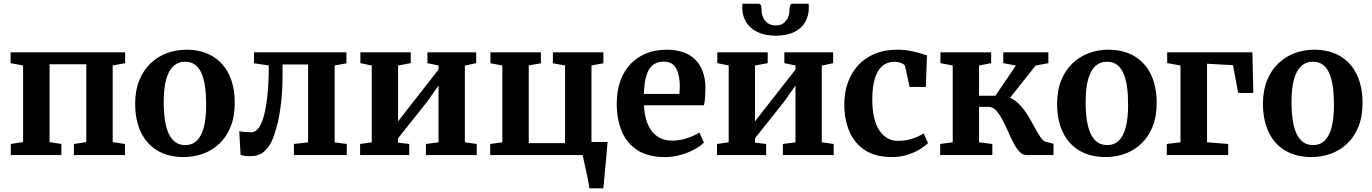

<svg xmlns="http://www.w3.org/2000/svg" viewBox="-20 -839 7422 1039"><path d="M38.5 0V-59.9L105 -70.4V-484.5L37.3 -497.3V-555.7H657.1V-497.3L589.8 -484.5V-70L656.3 -59.9V0H379.9V-59.9L447 -70V-491.4H248.2V-70L312.2 -59.9V0Z M711.4 -276.6Q711.4 -349.9 733.9 -404.8Q756.4 -459.8 795.2 -496.5Q834 -533.2 883.5 -551.6Q932.9 -570 987.1 -570Q1071.8 -570 1130.5 -534.5Q1189.2 -499 1219.7 -434.6Q1250.3 -370.1 1250.3 -282.4Q1250.3 -207.8 1227.8 -152.6Q1205.3 -97.4 1166.5 -61Q1127.6 -24.7 1078 -6.8Q1028.4 11 974.2 11Q910.9 11 861.9 -9.1Q813 -29.3 779.6 -67Q746.1 -104.7 728.7 -157.9Q711.4 -211 711.4 -276.6ZM982.9 -53.9Q1019.8 -53.9 1044.7 -77.3Q1069.7 -100.7 1082.7 -149.1Q1095.7 -197.5 1095.7 -272Q1095.7 -326.6 1089.6 -369.9Q1083.4 -413.1 1070 -443.3Q1056.5 -473.5 1034.7 -489.3Q1012.8 -505.1 981.3 -505.1Q944.6 -505.1 918.8 -481.7Q893 -458.3 879.5 -410.2Q865.9 -362 865.9 -287Q865.9 -231.9 872.5 -188.6Q879.1 -145.4 893.2 -115.4Q907.2 -85.4 929.3 -69.6Q951.5 -53.9 982.9 -53.9Z M1330.9 6.4Q1315.8 6.4 1303.1 4.2Q1290.4 2 1281.9 -1.1L1274.7 -129Q1285.2 -126.6 1304.2 -124.9Q1323.3 -123.2 1339.6 -123.2Q1369.7 -123.2 1390.6 -164.6Q1411.6 -206.1 1422.9 -286.6Q1434.2 -367.1 1434.7 -484.8L1354.4 -496.6V-555.7H1854.7V-496.3L1791 -484.6V-68.6L1856.7 -59.9V0H1570.6V-59.9L1647.2 -68.6V-490.2H1509.1V-442Q1509.1 -342 1499.5 -269.3Q1489.8 -196.7 1476.1 -148.2Q1462.3 -99.7 1449.2 -72.2Q1433 -38.6 1405.7 -16.1Q1378.4 6.4 1330.9 6.4Z M1928.6 0V-59.9L1991.8 -69V-484.5L1930.2 -497.3V-555.7H2202.8V-497.3L2134.1 -484.5V-182.3L2194.2 -259.3L2353.2 -462.8V-484.5L2293 -497.3V-555.7H2556.9V-497.3L2495.5 -483.8V-69L2559.9 -59.9V0H2285V-59.9L2353.2 -69V-376.2L2291.9 -289.2L2134.1 -90.7V-67.2L2194.5 -59.9V0Z M3169.2 180Q3167.4 163.4 3162.6 138.1Q3157.7 112.9 3151.8 85.8Q3145.8 58.7 3140.6 35.6Q3135.4 12.6 3132.9 0H2632.6V-59.9L2698.3 -68.9V-484.8L2633.8 -496.6V-555.7H2907.1V-496.6L2841.3 -484.8V-64.5H3037.7V-484.8L2971.9 -496.6V-555.7H3245.2V-496.6L3180.7 -484.8V-70.4H3267.9Q3266.5 -55.1 3264.3 -29.6Q3262.1 -4.2 3259.5 26.1Q3256.8 56.3 3253.8 86.1Q3250.9 116 3248.7 140.9Q3246.5 165.8 3245 180Z M3578.7 11Q3487.6 11 3429.8 -26Q3372 -63 3344.8 -128.4Q3317.5 -193.8 3317.5 -278.5Q3317.5 -346.7 3336.9 -400.7Q3356.4 -454.7 3392 -492.4Q3427.6 -530.2 3477.1 -550.1Q3526.6 -570 3586.7 -570Q3688.1 -570 3741.6 -517.1Q3795 -464.2 3797.4 -368.3Q3797.4 -335.8 3795.5 -311.7Q3793.6 -287.6 3789.6 -269.3H3464.8Q3466.7 -224.7 3477.4 -189.3Q3488.2 -153.8 3507.5 -128.9Q3526.7 -104 3554.5 -91Q3582.2 -77.9 3618.6 -77.9Q3659.4 -77.9 3700.7 -92.2Q3741.9 -106.4 3764.6 -122L3789.4 -67.7Q3773.3 -50.4 3740.8 -32.2Q3708.3 -14 3666 -1.5Q3623.8 11 3578.7 11ZM3464.4 -330.6H3656.4Q3657.2 -340.5 3657.9 -351.6Q3658.7 -362.7 3658.7 -372.8Q3658.7 -432.5 3639 -468.9Q3619.4 -505.4 3570.4 -505.4Q3548.5 -505.4 3529.9 -497.4Q3511.3 -489.5 3497 -470.2Q3482.8 -451 3474.4 -417Q3466 -383 3464.4 -330.6Z M3860.1 0V-59.9L3923.3 -69V-484.5L3861.7 -497.3V-555.7H4134.3V-497.3L4065.6 -484.5V-182.3L4125.7 -259.3L4284.7 -462.8V-484.5L4224.5 -497.3V-555.7H4488.4V-497.3L4427 -483.8V-69L4491.4 -59.9V0H4216.5V-59.9L4284.7 -69V-376.2L4223.4 -289.2L4065.6 -90.7V-67.2L4126 -59.9V0ZM4086.2 -818.7Q4096.5 -818.7 4099 -805.2Q4101.5 -791.6 4101.5 -779.4Q4101.5 -763 4109.5 -744.8Q4117.4 -726.6 4134.3 -714Q4151.2 -701.4 4178.3 -701.4Q4204.3 -701.4 4220.5 -714Q4236.6 -726.6 4244.2 -744.8Q4251.7 -763 4251.7 -779.4Q4251.7 -791.6 4254.5 -805.2Q4257.2 -818.7 4267.4 -818.7H4355.9Q4356.6 -814.7 4356.7 -807.8Q4356.9 -801 4356.9 -797.1Q4356.9 -754.6 4337.6 -720.3Q4318.3 -686 4278.5 -666Q4238.6 -646 4177.3 -646Q4118.3 -646 4078 -666Q4037.6 -686 4017.2 -720.3Q3996.7 -754.6 3996.7 -797.1Q3996.7 -802.4 3997.2 -807.8Q3997.7 -813.3 3997.7 -818.7Z M4806.8 11Q4718.1 11 4661.1 -26.1Q4604.1 -63.3 4576.5 -127.6Q4549 -192 4548.9 -273.2Q4548.8 -338.6 4568.3 -392.9Q4587.9 -447.2 4625 -486.9Q4662 -526.6 4714.7 -548.3Q4767.4 -570 4833.5 -570Q4875.4 -570 4906.1 -563.8Q4936.8 -557.7 4958.9 -550.5Q4981.1 -543.3 4996.3 -540L4990.1 -368.7H4902.6L4877.9 -479Q4876.1 -487.8 4866.3 -493.4Q4856.5 -499.1 4843.6 -501.9Q4830.7 -504.6 4819.1 -504.6Q4784.1 -504.6 4757.6 -484.3Q4731.1 -464 4715.9 -419.8Q4700.8 -375.6 4700.3 -303.1Q4700.1 -246.5 4710 -204Q4719.9 -161.4 4738.3 -133.3Q4756.8 -105.2 4782.4 -91Q4808.1 -76.7 4838.8 -76.7Q4869.6 -76.7 4895.4 -82.7Q4921.2 -88.7 4942.1 -97.9Q4963 -107.1 4978.4 -116.9L5001.8 -64.8Q4988 -49.9 4959.5 -32.2Q4931 -14.5 4891.8 -1.8Q4852.7 11 4806.8 11Z M5067.6 0V-59.9L5135.6 -69V-484.5L5069.2 -497.3V-555.7H5343.5V-497.3L5278 -484.5V-320.8H5366.4L5477.5 -484.5L5409.1 -497.3V-555.7H5653.2V-497.3L5583.9 -483.8L5445.9 -310Q5476.3 -296.4 5500.6 -269.6Q5524.8 -242.9 5544.2 -210.7Q5563.6 -178.6 5579.7 -148.3Q5595.9 -118.1 5610.3 -97.1Q5624.8 -76.1 5638.9 -72.1L5680.9 -61V0H5534Q5513.3 0 5496.1 -18.9Q5478.8 -37.8 5463.6 -67.3Q5448.4 -96.9 5433.7 -130.4Q5419 -163.8 5403.3 -193.4Q5387.6 -223 5369.3 -241.9Q5351.1 -260.8 5328.5 -260.8H5278V-69L5350 -59.9V0Z M5700.4 -276.6Q5700.4 -349.9 5722.9 -404.8Q5745.4 -459.8 5784.2 -496.5Q5823 -533.2 5872.5 -551.6Q5921.9 -570 5976.1 -570Q6060.8 -570 6119.5 -534.5Q6178.2 -499 6208.7 -434.6Q6239.3 -370.1 6239.3 -282.4Q6239.3 -207.8 6216.8 -152.6Q6194.3 -97.4 6155.5 -61Q6116.6 -24.7 6067 -6.8Q6017.4 11 5963.2 11Q5899.9 11 5850.9 -9.1Q5802 -29.3 5768.6 -67Q5735.1 -104.7 5717.7 -157.9Q5700.4 -211 5700.4 -276.6ZM5971.9 -53.9Q6008.8 -53.9 6033.7 -77.3Q6058.7 -100.7 6071.7 -149.1Q6084.7 -197.5 6084.7 -272Q6084.7 -326.6 6078.6 -369.9Q6072.4 -413.1 6059 -443.3Q6045.5 -473.5 6023.7 -489.3Q6001.8 -505.1 5970.3 -505.1Q5933.6 -505.1 5907.8 -481.7Q5882 -458.3 5868.5 -410.2Q5854.9 -362 5854.9 -287Q5854.9 -231.9 5861.5 -188.6Q5868.1 -145.4 5882.2 -115.4Q5896.2 -85.4 5918.3 -69.6Q5940.5 -53.9 5971.9 -53.9Z M6294.1 0V-59.9L6368.2 -69V-484.5L6296.1 -497.7V-555.7H6757.3L6762.3 -336H6680.5L6652.1 -486.4L6511.9 -494.1V-69L6626.3 -59.9V0Z M6814.4 -276.6Q6814.4 -349.9 6836.9 -404.8Q6859.4 -459.8 6898.2 -496.5Q6937 -533.2 6986.5 -551.6Q7035.9 -570 7090.1 -570Q7174.8 -570 7233.5 -534.5Q7292.2 -499 7322.7 -434.6Q7353.3 -370.1 7353.3 -282.4Q7353.3 -207.8 7330.8 -152.6Q7308.3 -97.4 7269.5 -61Q7230.6 -24.7 7181 -6.8Q7131.4 11 7077.2 11Q7013.9 11 6964.9 -9.1Q6916 -29.3 6882.6 -67Q6849.1 -104.7 6831.7 -157.9Q6814.4 -211 6814.4 -276.6ZM7085.9 -53.9Q7122.8 -53.9 7147.7 -77.3Q7172.7 -100.7 7185.7 -149.1Q7198.7 -197.5 7198.7 -272Q7198.7 -326.6 7192.6 -369.9Q7186.4 -413.1 7173 -443.3Q7159.5 -473.5 7137.7 -489.3Q7115.8 -505.1 7084.3 -505.1Q7047.6 -505.1 7021.8 -481.7Q6996 -458.3 6982.5 -410.2Q6968.9 -362 6968.9 -287Q6968.9 -231.9 6975.5 -188.6Q6982.1 -145.4 6996.2 -115.4Q7010.2 -85.4 7032.3 -69.6Q7054.5 -53.9 7085.9 -53.9Z"/></svg>

Font: Merriweather Light
Style: Regular
Weight: 300
Designer: Eben Sorkin
Foundry: Eben Sorkin
Version: Version 2.100